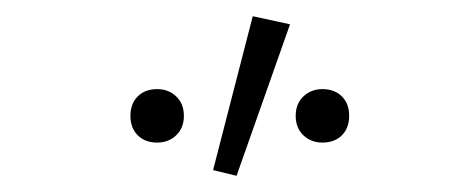

<svg xmlns="http://www.w3.org/2000/svg" viewBox="-20 -778 575 237"><path d="M243 -568 292 -758 338 -748 272 -561ZM174 -602Q159 -602 150 -611Q141 -620 141 -635Q141 -650 150 -659Q159 -668 174 -668Q188 -668 197.5 -659Q207 -650 207 -635Q207 -620 197.5 -611Q188 -602 174 -602ZM378 -602Q364 -602 354.5 -611Q345 -620 345 -635Q345 -650 354.5 -659Q364 -668 378 -668Q393 -668 402 -659Q411 -650 411 -635Q411 -620 402 -611Q393 -602 378 -602Z"/></svg>

Font: CV Source Sans Light
Style: Regular
Weight: 300
Designer: Paul D. Hunt
Foundry: Adobe Systems Incorporated
Version: Version 3.001